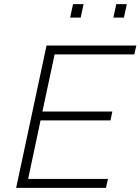

<svg xmlns="http://www.w3.org/2000/svg" viewBox="-20 -908 679 928"><path d="M58 0 205 -688H639L629 -645H244L185 -369H523L514 -326H176L116 -43H502L492 0ZM528 -823 542 -888H593L579 -823ZM319 -823 333 -888H384L370 -823Z"/></svg>

Font: Saira Thin ExtraLight
Style: Italic
Weight: 250
Italic angle: -12°
Version: Version 1.101